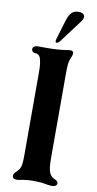

<svg xmlns="http://www.w3.org/2000/svg" viewBox="-106 -1020 543 1075"><g transform="rotate(10 165.0 -483.0)"><path d="M47 -10Q47 -16 51 -22Q55 -28 61 -33Q71 -43 76 -50Q85 -63 87.5 -80.5Q90 -98 90 -130V-606Q90 -659 80 -686Q76 -696 69 -701Q62 -706 50 -706Q41 -706 35.5 -711.5Q30 -717 30 -726Q30 -734 37.5 -740Q45 -746 60 -746H118Q170 -746 217 -753Q234 -756 243 -756Q260 -756 260 -741Q260 -732 249 -706Q243 -692 241.5 -673Q240 -654 240 -617V-606V-140Q240 -83 250 -60Q260 -38 280 -30Q300 -22 300 -10Q300 -1 292.5 4.5Q285 10 270 10Q259 10 237 6Q209 0 169 0Q127.3 0 94 7Q82 10 70 10Q47 10 47 -10ZM153 -803 187 -916Q197 -948 211.5 -962Q226 -976 250 -976Q276 -976 283 -961.5Q290 -947 273 -925L180 -801Q168 -784 157 -784Q153 -784 152 -789Q151 -794 153 -803Z"/></g></svg>

Font: Raigarh
Style: Regular
Weight: 400
Designer: jaikishan Patel
Foundry: MagicType
Version: Version 1.000;FEAKit 1.0